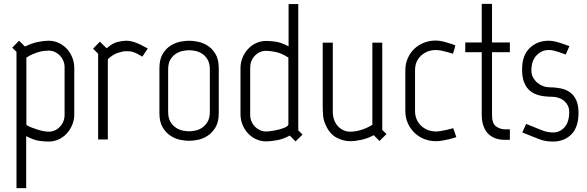

<svg xmlns="http://www.w3.org/2000/svg" viewBox="-20 -720 3028 990"><path d="M116 -76Q128 -68 144 -62Q160 -56 176 -51Q192 -46 206.5 -43.5Q221 -41 230 -41Q265 -41 289 -66.5Q313 -92 313 -128V-373Q313 -391 306.5 -406.5Q300 -422 289 -433.5Q278 -445 263 -452Q248 -459 231 -459Q222 -459 208 -457.5Q194 -456 178.5 -451.5Q163 -447 147 -440Q131 -433 116 -423ZM115 -18V250H65V-453L43 -474L78 -510L109 -480Q143 -497 175 -503.5Q207 -510 230 -510Q258 -510 282 -499Q306 -488 324 -469Q342 -450 352.5 -424Q363 -398 363 -369V-131Q363 -102 352.5 -76.5Q342 -51 324 -31.5Q306 -12 282 -1Q258 10 230 10Q213 10 184 6.5Q155 3 115 -18Z M742 -470 714 -428Q697 -438 686 -443.5Q675 -449 665.5 -452Q656 -455 647.5 -455.5Q639 -456 629 -456Q614 -456 588 -447.5Q562 -439 536 -415V-1H486V-443L460 -469L495 -505L530 -471Q559 -497 585.5 -503.5Q612 -510 631 -510Q651 -510 675 -502Q699 -494 742 -470Z M1062 -144V-361Q1062 -394 1050 -413.5Q1038 -433 1021.5 -443.5Q1005 -454 986.5 -457.5Q968 -461 955 -461Q942 -461 923.5 -457.5Q905 -454 888 -443.5Q871 -433 859 -413.5Q847 -394 847 -361V-144Q847 -111 859 -91.5Q871 -72 888 -61Q905 -50 923.5 -46.5Q942 -43 955 -43Q968 -43 986.5 -46.5Q1005 -50 1021.5 -61Q1038 -72 1050 -91.5Q1062 -111 1062 -144ZM1108 -137Q1108 -91 1091 -63Q1074 -35 1050 -19.5Q1026 -4 1000 1Q974 6 955 6Q936 6 910 1Q884 -4 860 -19.5Q836 -35 819 -63Q802 -91 802 -137V-368Q802 -414 819 -442Q836 -470 860 -485Q884 -500 910 -505Q936 -510 955 -510Q974 -510 1000 -505Q1026 -500 1050 -485Q1074 -470 1091 -442Q1108 -414 1108 -368Z M1467 -78V-423Q1432 -446 1401 -452Q1370 -458 1353 -458Q1318 -458 1294 -432.5Q1270 -407 1270 -371V-128Q1270 -110 1276.5 -94.5Q1283 -79 1294 -67.5Q1305 -56 1320 -49Q1335 -42 1352 -42Q1361 -42 1379 -44.5Q1397 -47 1415.5 -51.5Q1434 -56 1449 -62.5Q1464 -69 1467 -78ZM1468 -481V-699H1518V-48L1540 -26L1504 9L1474 -21Q1442 -3 1408 3Q1374 9 1353 9Q1325 9 1301 -2Q1277 -13 1259 -32Q1241 -51 1230.5 -77Q1220 -103 1220 -132V-368Q1220 -397 1230.5 -422.5Q1241 -448 1259 -467.5Q1277 -487 1301 -498Q1325 -509 1353 -509Q1370 -509 1399 -505.5Q1428 -502 1468 -481Z M1660 -74Q1648 -99 1646 -124.5Q1644 -150 1644 -177V-500H1696V-146Q1696 -120 1703.5 -100.5Q1711 -81 1723.5 -68Q1736 -55 1752 -48Q1768 -41 1785 -41Q1817 -41 1849.5 -52.5Q1882 -64 1900 -77V-500H1951V-50L1973 -29L1937 7L1907 -23Q1878 -7 1845 0.5Q1812 8 1786 8Q1750 8 1715 -10.5Q1680 -29 1660 -74Z M2120 -148Q2120 -124 2128.5 -104.5Q2137 -85 2152 -71Q2167 -57 2186.5 -49.5Q2206 -42 2228 -42Q2238 -42 2253 -44.5Q2268 -47 2282 -50Q2299 -54 2317 -59L2333 -13Q2313 -6 2295 -2Q2279 2 2260.5 5Q2242 8 2228 8Q2195 8 2166.5 -3.5Q2138 -15 2116.5 -36Q2095 -57 2082.5 -85.5Q2070 -114 2070 -148V-357Q2070 -391 2082.5 -419.5Q2095 -448 2116 -468Q2137 -488 2165.5 -499.5Q2194 -511 2227 -511Q2243 -511 2260.5 -507Q2278 -503 2293 -498Q2311 -493 2328 -486L2316 -443Q2301 -448 2285 -452Q2271 -456 2256 -459Q2241 -462 2227 -462Q2183 -462 2151.5 -433.5Q2120 -405 2120 -357Z M2464 -130V-451H2379V-501H2464V-700H2517V-501H2609V-451H2517V-125Q2517 -84 2537.5 -68.5Q2558 -53 2587 -53H2609V1H2582Q2557 1 2535.5 -6.5Q2514 -14 2498 -29.5Q2482 -45 2473 -70Q2464 -95 2464 -130Z M2963 -138Q2963 -64 2926 -27Q2889 10 2831 10Q2813 10 2794 7Q2775 4 2756 -4L2673 -37L2693 -81L2775 -48Q2790 -42 2804.5 -39.5Q2819 -37 2832 -37Q2867 -37 2891 -64Q2915 -91 2915 -142Q2915 -163 2906.5 -178Q2898 -193 2885.5 -202.5Q2873 -212 2857.5 -216.5Q2842 -221 2829 -221Q2793 -221 2764 -227.5Q2735 -234 2714.5 -250.5Q2694 -267 2683 -294Q2672 -321 2672 -362Q2672 -435 2711.5 -472.5Q2751 -510 2809 -510Q2826 -510 2844.5 -505.5Q2863 -501 2883 -494L2916 -482L2897 -439Q2873 -448 2858.5 -452.5Q2844 -457 2835.5 -459Q2827 -461 2822.5 -461.5Q2818 -462 2813 -462H2808Q2773 -462 2746.5 -434.5Q2720 -407 2720 -357Q2720 -336 2729 -320Q2738 -304 2752 -292.5Q2766 -281 2781.5 -275.5Q2797 -270 2811 -270Q2842 -270 2870 -264.5Q2898 -259 2918.5 -244.5Q2939 -230 2951 -204Q2963 -178 2963 -138Z"/></svg>

Font: Marvel
Style: Regular
Weight: 400
Designer: Carolina Trebol
Foundry: Carolina Trebol
Version: Version 1.001